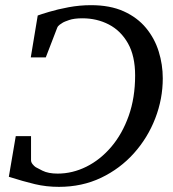

<svg xmlns="http://www.w3.org/2000/svg" viewBox="-20 -707 670 743"><path d="M609.9 -403.8Q609.9 -324.2 580.8 -249Q551.8 -173.8 498.3 -114Q444.8 -54.2 371.1 -19Q297.4 16.1 208 16.1Q159.2 16.1 115 5.6Q70.8 -4.9 14.2 -22.9L41 -180.2H100.1V-86.9Q100.1 -79.1 106.2 -71.5Q112.3 -64 118.2 -60.1Q122.1 -57.6 144.5 -46.4Q167 -35.2 203.1 -35.2Q260.3 -35.2 314 -61.8Q367.7 -88.4 410.4 -138.4Q453.1 -188.5 478 -258.5Q502.9 -328.6 502.9 -415Q502.9 -490.2 475.3 -539.1Q447.8 -587.9 401.4 -612.1Q355 -636.2 298.8 -636.2Q266.6 -636.2 247.3 -629.4Q228 -622.6 224.1 -620.1Q218.8 -617.2 211.2 -611.6Q203.6 -606 201.2 -599.1L157.2 -484.9H99.1L126 -647Q137.7 -651.4 169.9 -661.1Q202.1 -670.9 245.4 -679Q288.6 -687 332 -687Q406.2 -687 459 -663.1Q511.7 -639.2 545.2 -598.6Q578.6 -558.1 594.2 -507.6Q609.9 -457 609.9 -403.8Z"/></svg>

Font: Charis
Style: Italic
Weight: 400
Italic angle: -11°
Designer: Walt Agee, Miriam Martin, Annie Olsen, Victor Gaultney, Lorna Priest, Alan Ward, Bob Hallissy, Martin Hosken, Sharon Cor
Foundry: SIL Global
Version: Version 7.000